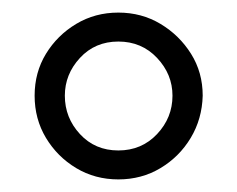

<svg xmlns="http://www.w3.org/2000/svg" viewBox="-20 -689 377 305"><path d="M168 -404Q131 -404 101 -422Q71 -440 53 -470Q35 -500 35 -537Q35 -574 53 -603.5Q71 -633 101 -651Q131 -669 168 -669Q205 -669 235 -651Q265 -633 283.5 -603.5Q302 -574 302 -537Q301 -500 283 -470Q265 -440 235 -422Q205 -404 168 -404ZM168 -450Q205 -450 229.5 -476Q254 -502 254 -537Q254 -571 229.5 -597Q205 -623 168 -623Q131 -623 107 -597Q83 -571 83 -537Q83 -502 107 -476Q131 -450 168 -450Z"/></svg>

Font: Frank Ruhl Libre SemiBold
Style: Regular
Weight: 600
Designer: Yanek Iontef
Foundry: Fontef
Version: Version 6.003;gftools[0.9.30]